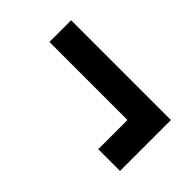

<svg xmlns="http://www.w3.org/2000/svg" viewBox="-26 -833 738 738"><g transform="rotate(45 343.0 -464.5)"><path d="M69.8 -602.5H612.3V-325.7H494.1V-484.4H69.8Z"/></g></svg>

Font: Goblin One
Style: Regular
Weight: 400
Designer: Riccardo De Franceschi
Foundry: Sorkin Type Co.
Version: Version 1.001